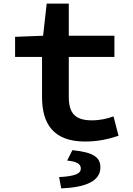

<svg xmlns="http://www.w3.org/2000/svg" viewBox="-20 -774 740 1069"><path d="M214 -234C214 -86 276 14 454 14C530 14 588 -1 640 -18L612 -126C576 -113 537 -104 491 -104C399 -104 363 -143 363 -235V-457H617V-575H363V-754H240L220 -575L64 -569V-457H214ZM309 212 321 275C459 269 539 234 539 158C539 102 501 74 383 62L354 120C407 125 430 139 430 164C430 192 401 207 309 212Z"/></svg>

Font: Kawkab Mono
Style: Bold
Weight: 700
Monospace: yes
Designer: Abdullah Arif
Foundry: Abdullah Arif
Version: Version 1.000;PS 000.500;hotconv 1.0.88;makeotf.lib2.5.64775